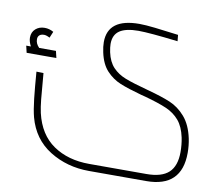

<svg xmlns="http://www.w3.org/2000/svg" viewBox="-81 -594 1040 935"><g transform="rotate(10 438.5 -126.0)"><path d="M108 37Q99 2 93 -51.5Q87 -105 81 -184L116 -183Q123 -94 127 -55Q131 -16 137 11Q161 114 234 164Q307 214 412 214H695Q770 214 805 181.5Q840 149 840 80Q840 43 833 9Q822 -43 796.5 -73Q771 -103 732 -120Q693 -137 624 -156Q609 -160 604 -161Q535 -180 496 -196Q457 -212 427 -244Q397 -276 385 -333Q379 -360 379 -383Q379 -500 535 -500Q564 -500 612.5 -494.5Q661 -489 729 -480L732 -449Q590 -466 536 -466Q474 -466 443.5 -445.5Q413 -425 413 -380Q413 -364 418 -339Q428 -293 453 -266.5Q478 -240 516.5 -225Q555 -210 630 -190Q701 -171 744 -153Q787 -135 820.5 -96.5Q854 -58 868 8Q875 42 875 78Q875 248 700 248H417Q308 248 222 194.5Q136 141 108 37ZM165 -266H18L10 -300H33Q21 -323 21 -342Q21 -369 39 -385Q57 -401 84 -401Q107 -401 128 -389L115 -358Q98 -367 87 -367Q72 -367 64 -360Q56 -353 56 -340Q56 -318 74 -300H157Z"/></g></svg>

Font: Cairo ExtraLight
Style: Italic
Weight: 275
Italic angle: -13°
Designer: Mohamed Gaber, Accademia di Belle Arti di Urbino and others
Foundry: Kief Type Foundry, Accademia di Belle Arti di Urbino and others
Version: Version 3.011